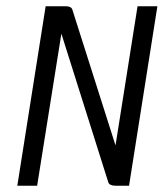

<svg xmlns="http://www.w3.org/2000/svg" viewBox="-20 -595 520 610"><path d="M35 -5H98L175 -488L324 -16C326 -9 334 -5 346 -5H390L480 -575H417L347 -133L210 -564C208 -571 201 -575 191 -575H125Z"/></svg>

Font: Charger Sport
Style: LitNrwObl
Weight: 300
Designer: Jasper
Foundry: Cannot Into Space Fonts
Version: Version 1.1